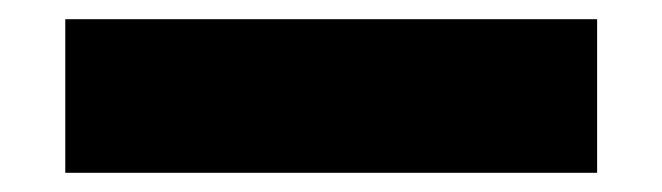

<svg xmlns="http://www.w3.org/2000/svg" viewBox="-20 -20 690 200"><path d="M48 160V0H602V160Z"/></svg>

Font: Azeret Mono ExtraBold
Style: Regular
Weight: 800
Designer: Martin Vácha
Foundry: Displaay
Version: Version 1.002